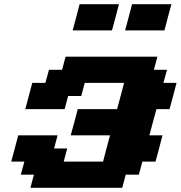

<svg xmlns="http://www.w3.org/2000/svg" viewBox="-20 -895 861 915"><path d="M125 0H562.5L579.1 -62.5H641.6L658.7 -125H721.2Q727.1 -145.5 738 -187.3Q749 -229 754.4 -250H691.9Q697.3 -270.5 708.5 -312.3Q719.7 -354 725.6 -375H788.1Q793.9 -395.5 804.9 -437.3Q815.9 -479 821.3 -500H758.8L775.9 -562.5H713.4L730 -625H292.5L275.9 -562.5H213.4L196.3 -500H133.8Q128.4 -479 117.2 -437.5Q106 -396 100.6 -375H288.1L304.7 -437.5H367.2L383.8 -500H571.3Q565.9 -479 554.9 -437.3Q543.9 -395.5 538.1 -375H350.6Q345.2 -354 334 -312.3Q322.8 -270.5 316.9 -250H504.4Q498.5 -229 487.5 -187.3Q476.6 -145.5 471.2 -125H283.7L300.3 -187.5H237.8L254.4 -250H66.9Q61.5 -229 50.3 -187.3Q39.1 -145.5 33.7 -125H96.2L79.1 -62.5H141.6ZM576.2 -750H763.7Q769 -770.5 780 -812.5Q791 -854.5 796.9 -875H609.4Q604 -854 593 -812.5Q582 -771 576.2 -750ZM326.2 -750H513.7Q519.5 -771 530.5 -812.5Q541.5 -854 546.9 -875H359.4Q354 -854 343 -812.5Q332 -771 326.2 -750Z"/></svg>

Font: Faithful 32x
Style: SemiboldOblique
Weight: 400
Foundry: Faithful Resource Pack
Version: Version 1.0; January 27, 2023